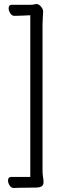

<svg xmlns="http://www.w3.org/2000/svg" viewBox="-20 -787 390 957"><path d="M131 -711Q106 -710 89 -709Q72 -708 52 -708Q39 -708 31 -721Q23 -734 23 -746Q23 -753 26.5 -758Q30 -763 37 -763H124Q132 -763 140 -763.5Q148 -764 155 -766Q157 -766 158 -766.5Q159 -767 160 -767Q174 -767 184.5 -754Q195 -741 195 -730Q195 -723 193.5 -701Q192 -679 192 -667V62Q192 81 194.5 95.5Q197 110 197 121Q197 134 188.5 141Q180 148 154 148Q137 148 115 148.5Q93 149 75 149Q57 149 50 150H49Q36 150 28 137.5Q20 125 20 113Q20 95 35 95H131Z"/></svg>

Font: Moon Stars Kai T
Style: Regular
Weight: 400
Designer: GuiWonder
Version: Version 1.101